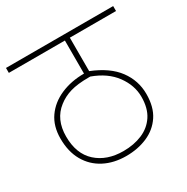

<svg xmlns="http://www.w3.org/2000/svg" viewBox="-145 -749 854 875"><g transform="rotate(-30 282.0 -311.0)"><path d="M564 -596H321V-420Q411 -384 453 -327Q495 -270 495 -200Q495 -131 465.5 -87Q436 -43 386 -21.5Q336 0 275 0Q210 0 160 -26Q110 -52 82 -101Q54 -150 54 -219Q54 -284 85.5 -329Q117 -374 172 -398Q227 -422 295 -422V-596H0V-622H564ZM275 -26Q330 -26 374 -44.5Q418 -63 443.5 -101.5Q469 -140 469 -200Q469 -260 429.5 -314Q390 -368 313 -396H304Q246 -396 208.5 -385Q171 -374 142 -351Q81 -304 81 -214Q81 -123 134.5 -74.5Q188 -26 275 -26Z"/></g></svg>

Font: Noto Sans Thin
Style: Regular
Weight: 100
Designer: Monotype Design Team
Foundry: Monotype Imaging Inc.
Version: Version 2.007